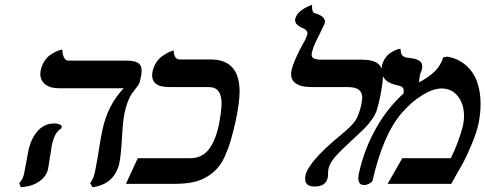

<svg xmlns="http://www.w3.org/2000/svg" viewBox="-20 -767 2025 801"><path d="M195.8 -159.2Q195.3 -154.3 192.4 -136.2Q189.5 -118.2 188 -108.9Q182.1 -68.8 180.2 -61Q173.3 -30.8 143.3 -9.8Q113.3 11.2 66.9 14.2L60.1 -2.9Q76.7 -19.5 81.1 -45.9Q84.5 -62 90.8 -97.2Q95.7 -126 99.1 -141.1Q110.4 -191.4 138.2 -221.7Q166 -252 207 -252Q225.6 -252 237.8 -242.2L235.8 -231Q207.5 -216.3 195.8 -159.2ZM499 -293Q492.2 -256.8 488.8 -190.9Q484.9 -120.1 478 -86.9Q458.5 1 366.2 14.2L356 -2.9Q371.1 -22 377 -54.2Q387.2 -106 392.1 -139.2Q400.9 -196.3 407.2 -224.1Q429.2 -329.1 496.1 -398.9H227.1Q183.6 -398.9 163.3 -419.9Q143.1 -440.9 149.9 -474.1Q154.3 -495.1 165.3 -511.7Q176.3 -528.3 188.7 -537.1Q201.2 -545.9 212.9 -551.5Q224.6 -557.1 232.4 -558.6L240.2 -560.1Q240.2 -541 246.8 -527.6Q253.4 -514.2 264.2 -514.2H503.9Q549.3 -514.2 562.3 -499.3Q575.2 -484.4 568.8 -451.2Q568.4 -448.2 566.4 -440.4Q564.5 -432.6 564 -428.2Q561 -414.6 541 -391.1Q531.2 -377.9 526.9 -371.6Q522.5 -365.2 513.7 -343.5Q504.9 -321.8 499 -293Z M893.6 -248Q904.3 -307.1 904.3 -335Q904.3 -368.7 891.8 -386.2Q879.4 -403.8 848.6 -403.8H685.5Q644.5 -403.8 627.2 -420.4Q609.9 -437 616.7 -470.2Q621.1 -490.2 631.8 -506.3Q642.6 -522.5 654.8 -531.2Q667 -540 678.2 -546.1Q689.5 -552.2 697.3 -554.2L704.6 -556.2Q706.1 -519 729.5 -519H858.4Q979.5 -519 979.5 -384.8Q979.5 -340.3 963.4 -263.2Q952.6 -214.8 942.6 -180.9Q932.6 -147 918.2 -115.2Q903.8 -83.5 885.5 -63.7Q867.2 -43.9 841.8 -28.6Q816.4 -13.2 783.2 -6.6Q750 0 706.5 0H505.4L554.7 -106.9H772.5Q821.3 -106.9 849.6 -141.8Q877.9 -176.8 893.6 -248Z M1281.2 -548.8Q1277.3 -530.3 1287.8 -524.2Q1298.3 -518.1 1322.3 -518.1H1488.3Q1536.6 -518.1 1557.1 -501.2Q1577.6 -484.4 1577.6 -449.2Q1577.6 -419.4 1564.5 -356.9Q1557.6 -325.2 1551.5 -306.4Q1545.4 -287.6 1530 -266.4Q1514.6 -245.1 1498.5 -229.2Q1482.4 -213.4 1445.3 -179.2Q1400.9 -138.7 1378.4 -112.8Q1356 -86.9 1350.6 -64Q1348.6 -56.2 1348.6 -43.9Q1348.6 -32.7 1347.7 -27.8Q1340.3 11.2 1292.5 11.2Q1245.1 11.2 1254.4 -35.2Q1267.6 -93.8 1403.3 -205.1Q1445.8 -239.7 1461.4 -262.2Q1477.1 -284.7 1487.3 -330.1Q1491.2 -352.5 1491.2 -359.9Q1491.2 -381.3 1477.1 -392.6Q1462.9 -403.8 1427.2 -403.8H1278.3Q1232.9 -403.8 1210.9 -421.4Q1189 -439 1196.3 -474.1Q1206.5 -517.1 1246.6 -588.9Q1256.3 -604.5 1262.2 -624Q1263.7 -630.9 1260.3 -636.5Q1256.8 -642.1 1255.1 -643.1Q1253.4 -644 1246.6 -647.9H1247.6Q1232.4 -652.8 1220.7 -663.1Q1209 -673.3 1211.4 -688Q1221.2 -725.1 1282.2 -747.1Q1280.8 -734.4 1283 -725.8Q1285.2 -717.3 1287.6 -715.1Q1290 -712.9 1292.5 -711.9Q1312 -707.5 1324.7 -697.5Q1337.4 -687.5 1335.4 -670.9Q1333.5 -665 1296.4 -590.8Q1287.6 -573.2 1281.2 -548.8Z M1829.1 -527.8 1846.2 -530.8Q1892.6 -522.5 1924.6 -493.9Q1956.5 -465.3 1970.7 -424.8Q1984.9 -384.3 1984.9 -334Q1984.9 -293 1976.1 -250Q1967.3 -210.9 1946.3 -161.4Q1925.3 -111.8 1910.2 -84Q1887.7 -46.9 1862.8 0H1597.2L1658.2 -106.9H1860.8Q1894 -174.8 1911.1 -241.2Q1916 -264.6 1916 -280.8Q1916 -332 1890.6 -365Q1865.2 -397.9 1821.8 -397.9Q1787.6 -397.9 1742.9 -370.8Q1698.2 -343.8 1657.2 -296.9Q1578.1 -206.5 1534.2 -13.2Q1532.7 -8.3 1521.5 -1.7Q1510.3 4.9 1499 4.9Q1466.3 4.9 1478 -46.9Q1500 -145.5 1549.1 -232.4Q1598.1 -319.3 1668 -380.9L1663.1 -377.9Q1666.5 -395 1659.9 -401.9Q1653.3 -408.7 1629.9 -413.1Q1563.5 -429.2 1573.2 -492.2Q1577.1 -509.8 1586.7 -523.7Q1596.2 -537.6 1606.9 -544.9Q1617.7 -552.2 1627.7 -556.9Q1637.7 -561.5 1644.5 -562.5L1650.9 -564Q1651.4 -541.5 1659.9 -534.2Q1668.5 -526.9 1682.1 -525.9Q1696.8 -524.4 1705.6 -522.7Q1714.4 -521 1724.9 -516.1Q1735.4 -511.2 1739.3 -501.7Q1743.2 -492.2 1740.2 -478Q1738.3 -469.2 1732.9 -459Q1731.9 -454.6 1731 -446.8Q1727.5 -433.1 1729 -423.8Q1769.5 -445.3 1794.2 -469.7Q1818.8 -494.1 1829.1 -527.8Z"/></svg>

Font: Linear Smooth
Style: Bold Italic
Weight: 700
Designer: Philipp H. Poll, Flanker
Foundry: Philipp H. Poll, reworked by Flanker
Version: Version 1.061 | FøM Fix